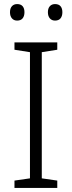

<svg xmlns="http://www.w3.org/2000/svg" viewBox="-20 -922 351 942"><path d="M261 0H51V-36L127 -47V-666L51 -678V-714H261V-678L185 -666V-47L261 -36ZM29 -862Q29 -881 38.5 -891.5Q48 -902 64 -902Q82 -902 91 -891.5Q100 -881 100 -862Q100 -843 91 -832Q82 -821 64 -821Q48 -821 38.5 -832Q29 -843 29 -862ZM215 -862Q215 -881 224.5 -891.5Q234 -902 250 -902Q268 -902 277 -891.5Q286 -881 286 -862Q286 -843 277 -832Q268 -821 250 -821Q234 -821 224.5 -832Q215 -843 215 -862Z"/></svg>

Font: Noto Sans Khmer Light
Style: Regular
Weight: 300
Version: Version 2.003